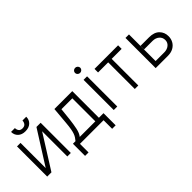

<svg xmlns="http://www.w3.org/2000/svg" viewBox="26 -1514 2453 2453"><g transform="rotate(-45 1252.0 -287.5)"><path d="M146.7 -89.8 434.7 -545.5H510.3V0H447.1V-455.6L160.2 0H83.5V-545.5H146.7ZM366.5 -730.1H435Q435.4 -674.7 398.1 -639.7Q360.8 -604.8 296.9 -605.1Q234.4 -604.8 197.3 -639.7Q160.2 -674.7 160.5 -730.1H229.8Q229.8 -701 245 -679.7Q260.3 -658.4 296.9 -658Q333.8 -658.4 350 -679.9Q366.1 -701.3 366.5 -730.1Z M612.6 155.2V-64.3H659.1Q675.1 -83.5 687.7 -102.3Q700.3 -121.1 709.7 -147Q719.1 -172.9 726.4 -213.6Q733.7 -254.3 739 -317.1L758.9 -545.5H1082V-64.3H1165.1V155.2H1101.9V0H675.1V155.2ZM735.8 -64.3H1017.4V-480.1H820.7L803.6 -317.1Q793.7 -232.2 780 -167.1Q766.3 -101.9 735.8 -64.3Z M1285.9 0V-545.5H1349.4V0ZM1318.2 -639.2Q1298.7 -639.2 1284.8 -652.7Q1271 -666.2 1271 -684.7Q1271 -703.5 1284.8 -716.8Q1298.7 -730.1 1318.2 -730.1Q1337.7 -730.1 1351.7 -716.8Q1365.8 -703.5 1365.8 -684.7Q1365.8 -666.2 1351.7 -652.7Q1337.7 -639.2 1318.2 -639.2Z M1483.7 -481.2V-545.5H1909.8V-481.2H1729.4V0H1666.2V-481.2Z M2108 -338.1H2262.1Q2353.7 -338.1 2401.3 -290.5Q2448.9 -242.9 2448.5 -172.2Q2448.9 -125.7 2427.6 -86.5Q2406.2 -47.2 2364.7 -23.6Q2323.2 0 2262.1 0H2043.3V-545.5H2106.5V-64.3H2262.1Q2315.7 -64.6 2350.1 -93Q2384.6 -121.4 2384.6 -166.5Q2384.6 -213.8 2350.1 -243.6Q2315.7 -273.4 2262.1 -273.8H2108Z"/></g></svg>

Font: Inter UI Light
Style: Regular
Weight: 300
Designer: Rasmus Andersson
Foundry: rsms
Version: 3.2;8d6f07862